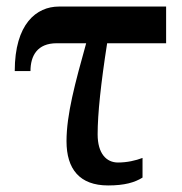

<svg xmlns="http://www.w3.org/2000/svg" viewBox="-20 -556 554 586"><path d="M310 10C360 10 391 1 415 -14V-74C394 -66 368 -60 340 -60C305 -60 278 -87 278 -146C278 -209 288 -302 307 -424H487V-536H160C91 -536 25 -483 25 -339H73C73 -386 94 -424 153 -424H243C209 -302 183 -206 183 -125C183 -40 223 10 310 10Z"/></svg>

Font: Noto Serif Semi
Style: Regular
Weight: 600
Designer: Monotype Design Team
Foundry: Monotype Imaging Inc.
Version: Version 1.002